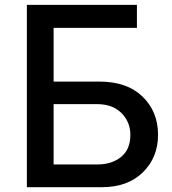

<svg xmlns="http://www.w3.org/2000/svg" viewBox="-20 -779 714 799"><path d="M203.1 -94.7H386.7Q445.3 -94.7 483.9 -126Q522.5 -157.2 522.5 -217.8Q522.5 -271.5 485.4 -308.6Q448.2 -345.7 383.8 -345.7H203.1ZM91.8 0V-758.8H549.8V-663.1H203.1V-439.5H393.6Q508.8 -439.5 573.2 -377Q637.7 -314.5 637.7 -217.8Q637.7 -124 574.7 -62Q511.7 0 403.3 0Z"/></svg>

Font: Gothic A1 SemiBold
Style: Regular
Weight: 600
Version: Version 2.50